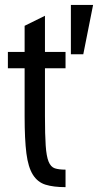

<svg xmlns="http://www.w3.org/2000/svg" viewBox="-20 -750 398 779"><path d="M12 -539.3V-472.9H79.9V-277.6Q79.9 -184.3 87.1 -127.8Q94.4 -71.3 113.5 -41Q132.6 -10.7 164.7 -0.7Q196.9 9.3 245.9 9.3V-61.7Q218.9 -61.7 202.4 -67.1Q186 -72.6 177.1 -94.4Q168.3 -116.1 165.4 -159.6Q162.4 -203.1 162.4 -279.3V-472.9H245.9V-539.3H162.4V-686L79.9 -645.3V-539.3ZM267.6 -529.7H317.9L357.7 -730H267.6Z"/></svg>

Font: Secuela Black
Style: Regular
Weight: 900
Designer: Fernando Haro
Foundry: deFharo
Version: Version 1.704